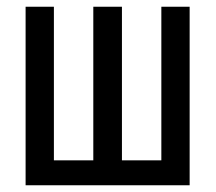

<svg xmlns="http://www.w3.org/2000/svg" viewBox="-20 -550 640 570"><path d="M56 0V-530H140V-74H257V-530H342V-74H459V-530H543V0Z"/></svg>

Font: Geist Mono
Style: Regular
Weight: 400
Monospace: yes
Designer: Basement.studio, Andrés Briganti, Mateo Zaragoza
Foundry: Basement.studio, Vercel, Andrés Briganti, Guido Ferreyra, Mateo Zaragoza
Version: Version 1.500; ttfautohint (v1.8.4.7-5d5b)